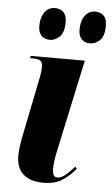

<svg xmlns="http://www.w3.org/2000/svg" viewBox="-54 -790 488 837"><g transform="rotate(5 190.0 -371.5)"><path d="M167 10Q111 10 80 -17Q49 -44 49 -99Q49 -113 52 -138Q55 -163 65 -210L109 -428Q113 -445 115.5 -461.5Q118 -478 118 -493Q118 -511 109.5 -518.5Q101 -526 72 -526H63L65 -536H302L218 -145Q205 -87 205 -55Q205 -40 209 -29Q213 -18 228 -18Q245 -18 265 -36Q285 -54 301 -72L308 -63Q283 -33 251.5 -11.5Q220 10 167 10ZM319 -613Q295 -613 281 -627Q267 -641 267 -670Q267 -707 284 -730Q301 -753 329 -753Q352 -753 366 -739Q380 -725 380 -696Q380 -650 360.5 -631.5Q341 -613 319 -613ZM143 -613Q119 -613 105 -627Q91 -641 91 -670Q91 -707 107.5 -730Q124 -753 153 -753Q176 -753 190 -739Q204 -725 204 -696Q204 -650 184 -631.5Q164 -613 143 -613Z"/></g></svg>

Font: Noto Serif Display ExtraCondensed Black
Style: Italic
Weight: 900
Width: 2
Italic angle: -12°
Designer: Monotype Design Team
Foundry: Monotype Imaging Inc.
Version: Version 2.009